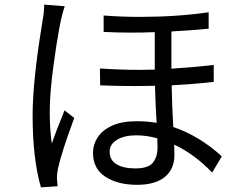

<svg xmlns="http://www.w3.org/2000/svg" viewBox="-20 -781 1040 830"><path d="M157 29Q121 -95 121 -282Q121 -424 159 -660L164 -692Q171 -730 171 -761L260 -754Q237 -692 211 -496Q195 -379 195 -296Q195 -224 204 -160Q224 -219 259 -304L301 -271Q246 -123 231 -54Q226 -30 226 -11L229 24ZM565 -53Q622 -53 641.5 -78.5Q661 -104 661 -143L660 -183Q614 -196 569 -196Q517 -196 485.5 -176.5Q454 -157 454 -126Q454 -89 483.5 -71Q513 -53 565 -53ZM572 18Q490 18 436 -16.5Q382 -51 382 -121Q382 -156 402 -187Q422 -218 464 -237.5Q506 -257 571 -257Q616 -257 657 -250Q652 -329 650 -410Q606 -409 561 -409Q487 -409 413 -412L412 -485Q500 -479 585 -479L649 -480V-642Q599 -640 548 -640Q488 -640 428 -643V-714Q506 -708 584 -708Q745 -708 882 -728V-657Q813 -650 721 -645V-484Q821 -491 904 -500V-427Q825 -418 722 -412Q724 -318 729 -232Q843 -193 939 -105L897 -35Q823 -113 733 -156L734 -111Q734 -50 692.5 -16Q651 18 572 18Z"/></svg>

Font: Source Han Sans & Saira Hybrid
Style: Regular
Weight: 400
Designer: Ryoko NISHIZUKA 西塚涼子 (kana & ideographs); Paul D. Hunt (Latin, Greek & Cyrillic); Wenlong ZHANG 张文龙 (bopomofo); Sandoll 
Foundry: Adobe Systems Incorporated
Version: Version 1.00;August 2, 2021;FontCreator 13.0.0.2675 64-bit